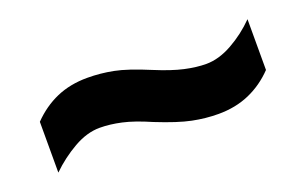

<svg xmlns="http://www.w3.org/2000/svg" viewBox="-37 -621 646 405"><g transform="rotate(-20 286.0 -419.0)"><path d="M267.8 -366.7Q231.2 -382.7 205.2 -388.4Q179.3 -394.1 156.7 -394.1Q128.1 -394.1 98 -376.9Q67.9 -359.7 42.7 -335.1V-449.1Q67.9 -475.1 98.8 -488.6Q129.7 -502.1 168.2 -502.1Q197.2 -502.1 226.3 -496.4Q255.4 -490.7 303.2 -470.7Q340.4 -455.3 366.7 -449.5Q392.9 -443.7 414.5 -443.7Q442.9 -443.7 473.3 -460.7Q503.7 -477.7 528.3 -502.7V-388.7Q503.7 -363.1 472.5 -349.4Q441.3 -335.7 402.8 -335.7Q374.2 -335.7 344.7 -341.7Q315.2 -347.7 267.8 -366.7Z"/></g></svg>

Font: Noto Sans Telugu UI
Style: Regular
Weight: 400
Designer: Jelle Bosma - Monotype Design Team
Foundry: Monotype Imaging Inc.
Version: Version 2.006